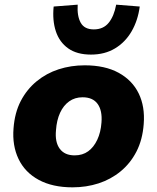

<svg xmlns="http://www.w3.org/2000/svg" viewBox="-20 -792 674 823"><path d="M291 11Q205 11 146 -21Q87 -53 59.5 -110.5Q32 -168 38 -242Q43 -309 69 -359Q95 -409 137 -443.5Q179 -478 231.5 -495Q284 -512 343 -512Q430 -512 488.5 -480Q547 -448 574.5 -391.5Q602 -335 596 -260Q591 -193 565 -142.5Q539 -92 497 -57.5Q455 -23 402.5 -6Q350 11 291 11ZM300 -126Q334 -126 358 -143.5Q382 -161 397 -193Q412 -225 415 -267Q419 -318 398.5 -346.5Q378 -375 334 -375Q301 -375 276.5 -357.5Q252 -340 237.5 -308.5Q223 -277 220 -234Q215 -183 236 -154.5Q257 -126 300 -126ZM370 -558Q310 -558 272.5 -584.5Q235 -611 219.5 -657.5Q204 -704 210 -764L313 -772Q310 -723 326 -694.5Q342 -666 382 -666Q423 -666 446 -694.5Q469 -723 478 -772L579 -764Q571 -704 544 -657.5Q517 -611 473 -584.5Q429 -558 370 -558Z"/></svg>

Font: Nunito Sans 9pt Black
Style: Italic
Weight: 900
Italic angle: -9°
Version: Version 3.101;gftools[0.9.27]